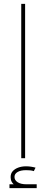

<svg xmlns="http://www.w3.org/2000/svg" viewBox="-20 -819 240 994"><path d="M90 0V-799H110V0ZM116 155Q82 155 58.5 140.5Q35 126 35 98Q35 79 46 67Q57 55 75 48.5Q93 42 115 42Q128 42 141 44Q154 46 164 49L155 67Q147 64 136.5 63Q126 62 115 62Q87 62 71 71.5Q55 81 55 97Q55 114 71.5 124.5Q88 135 116 135ZM29 155V135H170V155Z"/></svg>

Font: Alexandria Thin
Style: Regular
Weight: 250
Designer: Mohamed Gaber
Foundry: Kief Type Foundry
Version: Version 5.100